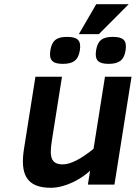

<svg xmlns="http://www.w3.org/2000/svg" viewBox="-20 -876 644 911"><path d="M220.6 15C290.8 15 364.8 -26.3 407.5 -66L397 0H523L604.1 -512H478.1L423.9 -170C363.4 -120.7 314.5 -96 277.2 -96C207.7 -96 217.6 -155 229.4 -230L274.1 -512H148.1L93.9 -170C75.3 -52.6 103.2 15 220.6 15ZM515 -701C466.2 -701 443.4 -684.4 435.9 -637C428.6 -591.2 445.6 -573 494.8 -573C542.8 -573 568.3 -588.8 575.9 -637C583.5 -685.3 564.2 -701 515 -701ZM298 -701C249.2 -701 226.4 -684.4 218.9 -637C211.6 -591.2 228.6 -573 277.8 -573C325.8 -573 351.3 -588.8 358.9 -637C366.5 -685.3 347.2 -701 298 -701ZM354.1 -714H449.1L590.6 -856H436.6Z"/></svg>

Font: Fog Sans
Style: It
Weight: 700
Foundry: Intel Corporation
Version: Version 1.00